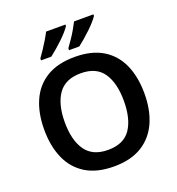

<svg xmlns="http://www.w3.org/2000/svg" viewBox="-164 -1069 1118 1212"><g transform="rotate(-20 395.5 -463.5)"><path d="M732 -358Q732 -247 695 -164.5Q658 -82 583.5 -36Q509 10 396 10Q281 10 206.5 -36Q132 -82 95.5 -165Q59 -248 59 -359Q59 -469 95.5 -551.5Q132 -634 206.5 -679.5Q281 -725 397 -725Q510 -725 584.5 -679.5Q659 -634 695.5 -551.5Q732 -469 732 -358ZM197 -358Q197 -238 244.5 -169.5Q292 -101 396 -101Q501 -101 547.5 -169.5Q594 -238 594 -358Q594 -478 547.5 -546.5Q501 -615 397 -615Q292 -615 244.5 -546.5Q197 -478 197 -358ZM600 -927Q592 -914 574.5 -894Q557 -874 534 -852Q511 -830 488 -810.5Q465 -791 447 -777H378V-790Q392 -809 409.5 -834.5Q427 -860 443 -887.5Q459 -915 470 -937H600ZM412 -927Q404 -914 386.5 -894Q369 -874 346 -852Q323 -830 300 -810.5Q277 -791 259 -777H190V-790Q204 -809 221 -834.5Q238 -860 254.5 -887.5Q271 -915 282 -937H412Z"/></g></svg>

Font: Noto Sans Sora Sompeng Semi
Style: Bold
Weight: 700
Designer: Monotype Design Team. David Williams.
Foundry: Monotype Imaging Inc.
Version: Version 2.101; ttfautohint (v1.8.4.7-5d5b)